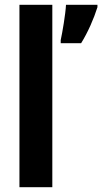

<svg xmlns="http://www.w3.org/2000/svg" viewBox="-20 -780 426 800"><path d="M198 0V-760H61V0ZM386 -750V-760H255C253 -721 240 -645 233 -613V-600H318C346 -645 371 -702 386 -750Z"/></svg>

Font: Noto Sans Thai Looped Condensed
Style: Bold
Weight: 700
Width: 3
Designer: Sasikarn Vongin, Ben Mitchell
Foundry: The Fontpad Ltd
Version: Version 1.001